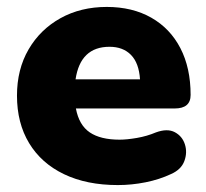

<svg xmlns="http://www.w3.org/2000/svg" viewBox="-20 -523 595 554"><path d="M320 11Q230 11 164.5 -20.5Q99 -52 64 -110Q29 -168 29 -247Q29 -323 62.5 -380.5Q96 -438 154.5 -470.5Q213 -503 288 -503Q362 -503 416.5 -472Q471 -441 500.5 -384Q530 -327 530 -249Q530 -210 484 -210H199Q208 -162 239 -141Q270 -120 325 -120Q346 -120 375 -125Q404 -130 430 -141Q463 -153 484.5 -141.5Q506 -130 513.5 -106.5Q521 -83 512 -58.5Q503 -34 474 -21Q440 -5 400 3Q360 11 320 11ZM198 -294H384Q381 -341 358 -364.5Q335 -388 296 -388Q212 -388 198 -294Z"/></svg>

Font: Chiron GoRound TC H
Style: Regular
Weight: 900
Designer: Ryoko NISHIZUKA 西塚涼子 (kana, bopomofo & ideographs); Paul D. Hunt (Latin, Greek & Cyrillic); Sandoll Communications 산돌커뮤니
Foundry: Adobe
Version: Version 1.000;hotconv 1.1.1;makeotfexe 2.6.0